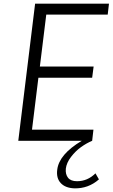

<svg xmlns="http://www.w3.org/2000/svg" viewBox="-20 -770 616 1050"><path d="M502 178 521 211Q463 262 386 260Q337 258 312 231Q287 204 293 158Q303 74 427 0H80L172 -750H576L569 -690H233L198 -406H492L484 -345H190L155 -61H491L484 0Q453 13 423 34.5Q393 56 368.5 88Q344 120 340 152Q337 183 352 202Q367 221 401 221Q459 221 502 178Z"/></svg>

Font: Orkney Light
Style: LightItalic
Weight: 300
Designer: Samuel Oakes and Alfredo Marco Pradil
Foundry: Alfredo Marco Pradil
Version: 1.0; ttfautohint (v1.5)